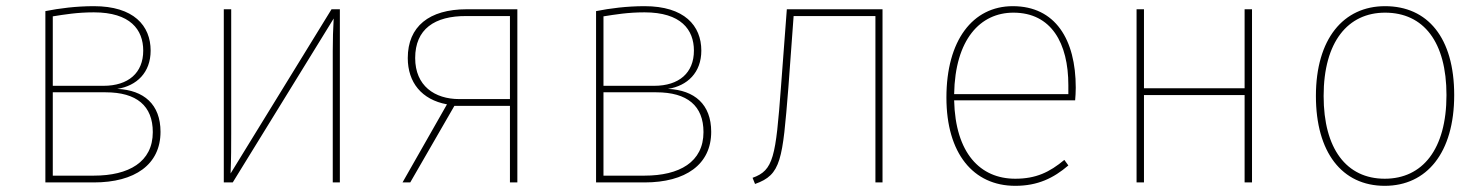

<svg xmlns="http://www.w3.org/2000/svg" viewBox="-20 -591 4809 622"><path d="M360 -303C423 -313 468 -356 468 -427C468 -508 413 -571 284 -571C227 -571 172 -564 127 -555V0H284C417 0 500 -58 500 -164C500 -253 446 -299 360 -303ZM284 -551C402 -551 444 -495 444 -427C444 -355 396 -313 315 -313H151V-538C189 -544 230 -551 284 -551ZM284 -22H151V-292H322C423 -292 475 -248 475 -163C475 -66 397 -22 284 -22Z M1081 -561H1054L727 -29C729 -79 729 -117 729 -158V-561H705V0H734L1061 -531C1059 -496 1058 -464 1058 -426V0H1081Z M1492 -561C1370 -561 1301 -505 1301 -403C1301 -324 1346 -268 1428 -253L1284 0H1309L1452 -248H1632V0H1656V-561ZM1468 -270C1388 -270 1325 -313 1325 -403C1325 -496 1387 -540 1492 -539H1632V-270Z M2144 -303C2207 -313 2252 -356 2252 -427C2252 -508 2197 -571 2068 -571C2011 -571 1956 -564 1911 -555V0H2068C2201 0 2284 -58 2284 -164C2284 -253 2230 -299 2144 -303ZM2068 -551C2186 -551 2228 -495 2228 -427C2228 -355 2180 -313 2099 -313H1935V-538C1973 -544 2014 -551 2068 -551ZM2068 -22H1935V-292H2106C2207 -292 2259 -248 2259 -163C2259 -66 2181 -22 2068 -22Z M2529 -561 2510 -309C2493 -82 2486 -39 2418 -15L2426 5C2511 -25 2515 -72 2534 -307L2551 -539H2816V0H2839V-561Z M3465 -307C3465 -463 3399 -571 3261 -571C3131 -571 3046 -460 3046 -275C3046 -94 3133 11 3269 11C3342 11 3393 -14 3441 -55L3428 -73C3380 -33 3336 -12 3269 -12C3156 -12 3075 -94 3071 -266H3463C3464 -278 3465 -292 3465 -307ZM3441 -286H3071C3074 -464 3156 -550 3263 -550C3386 -550 3441 -451 3441 -315Z M4012 0H4036V-561H4012V-305H3686V-561H3662V0H3686V-283H4012Z M4467 -571C4332 -571 4243 -465 4243 -280C4243 -98 4327 11 4466 11C4602 11 4691 -96 4691 -283C4691 -469 4605 -571 4467 -571ZM4467 -550C4592 -550 4666 -455 4666 -283C4666 -107 4588 -12 4466 -12C4342 -12 4268 -109 4268 -280C4268 -456 4347 -550 4467 -550Z"/></svg>

Font: Glow Sans SC Normal Thin
Style: Regular
Weight: 100
Designer: Ryoko NISHIZUKA (kana, bopomofo & ideographs); Paul D. Hunt (Latin, Greek & Cyrillic); Sandoll Communications, Soo-young
Version: Version 0.93